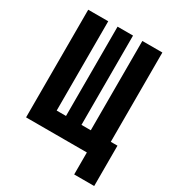

<svg xmlns="http://www.w3.org/2000/svg" viewBox="-197 -811 980 1071"><g transform="rotate(30 293.0 -275.5)"><path d="M402.8 0V-693.4H531.7V0ZM74.7 0V-118.2H505.4V0ZM54.2 0V-693.4H183.1V0ZM445.8 141.6V-118.2H574.7V141.6ZM243.2 0V-693.4H342.8V0Z"/></g></svg>

Font: Cascadia Mono PL
Style: Regular
Weight: 400
Monospace: yes
Designer: Aaron Bell
Foundry: Saja Typeworks
Version: Version 2102.003